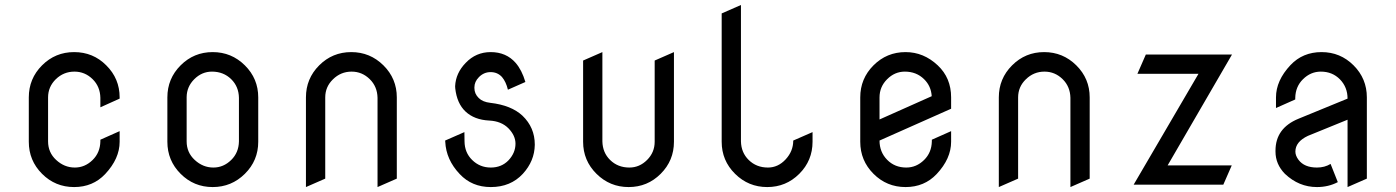

<svg xmlns="http://www.w3.org/2000/svg" viewBox="-20 -758 5655 778"><path d="M174.8 -185.1Q174.8 -140.1 207.5 -109.9Q240.7 -79.1 283.2 -79.1Q324.2 -79.1 355.5 -109.9Q385.7 -139.6 386.7 -185.1V-191.9L464.8 -226.6V-183.6Q464.8 -115.2 406.2 -52.7Q356.4 0 280.3 0Q204.1 0 150.4 -53.7Q96.7 -107.4 96.7 -183.6V-363.3Q96.7 -439.5 150.4 -493.2Q204.1 -546.9 280.3 -546.9Q357.4 -546.9 410.6 -493.2Q464.8 -439.5 464.8 -363.3V-358.4L386.7 -323.2V-361.8Q385.7 -407.2 355.5 -437Q324.2 -467.8 281.7 -467.8Q237.8 -467.8 206.1 -437Q174.8 -406.2 174.8 -363.3Q174.8 -362.3 174.8 -361.8Z M736.3 -185.1Q736.3 -140.1 769 -109.9Q802.2 -79.1 844.7 -79.1Q885.7 -79.1 917 -109.9Q947.3 -139.6 948.2 -185.1V-361.8Q947.3 -407.2 917 -437Q885.7 -467.8 838.9 -467.8Q797.9 -467.8 767.1 -437Q736.8 -406.7 736.3 -364.7V-361.8ZM658.2 -363.3Q658.2 -439.5 711.9 -493.2Q765.6 -546.9 841.8 -546.9Q918 -546.9 972.2 -493.2Q1026.4 -439.5 1026.4 -363.3V-183.6Q1026.4 -107.4 972.2 -53.7Q918 0 841.8 0Q765.6 0 711.9 -53.7Q658.2 -107.4 658.2 -183.6Z M1219.7 0V-363.3Q1219.7 -439.5 1273.4 -493.2Q1327.1 -546.9 1403.3 -546.9Q1479.5 -546.9 1533.7 -493.2Q1587.9 -439.5 1587.9 -363.3V-34.2L1509.8 0V-361.8Q1508.8 -407.2 1478.5 -437Q1447.3 -467.8 1404.8 -467.8Q1360.8 -467.8 1329.1 -436.5Q1297.9 -406.2 1297.9 -363.3Q1297.9 -362.3 1297.9 -361.8V-34.2Z M1968.8 -79.1Q2012.2 -79.1 2040.5 -108.4Q2068.8 -138.7 2068.8 -175.8Q2068.8 -208.5 2040.5 -237.8Q2011.7 -267.1 1962.4 -269.5Q1901.9 -272.5 1866.2 -306.2Q1831.5 -338.9 1824.7 -399.9Q1824.2 -404.3 1824.2 -408.7Q1826.7 -461.9 1867.2 -503.4Q1908.7 -546.9 1968.3 -546.9Q2031.2 -546.9 2069.3 -503.4Q2094.7 -474.1 2108.9 -425.8L2038.1 -394.5Q2030.3 -426.8 2014.2 -445.8Q1996.1 -465.8 1967.8 -465.8Q1940.9 -465.8 1920.9 -445.8Q1902.3 -427.2 1902.3 -403.8Q1902.3 -402.8 1902.3 -401.4Q1902.3 -377.9 1919.9 -360.8Q1936 -344.7 1966.8 -341.3Q2051.8 -331.5 2097.2 -289.1Q2147 -241.2 2147 -172.4V-170.9Q2146 -105.5 2098.6 -53.7Q2048.8 0 1968.8 0Q1892.1 0 1842.8 -52.7Q1787.6 -110.8 1784.2 -183.6L1783.7 -188.5L1861.8 -222.7L1862.3 -185.1Q1862.8 -139.6 1893.1 -109.9Q1924.3 -79.1 1968.8 -79.1Z M2530.3 -79.1Q2571.3 -79.1 2602.1 -109.9Q2632.8 -140.6 2632.8 -183.6Q2632.8 -184.6 2632.8 -185.1V-512.7Q2632.8 -512.7 2710.9 -546.9V-183.6Q2710.9 -107.4 2657.2 -53.7Q2603.5 0 2527.3 0Q2451.2 0 2397 -53.7Q2342.8 -107.4 2342.8 -183.6V-512.7L2420.9 -546.9V-185.1Q2421.9 -139.6 2452.1 -109.9Q2483.4 -79.1 2530.3 -79.1Z M3194.3 -188.5 3272.5 -222.7V-183.6Q3272.5 -107.4 3218.8 -53.7Q3165 0 3088.9 0Q3012.7 0 2958.5 -53.7Q2904.3 -107.4 2904.3 -183.6V-703.6L2982.4 -737.8V-185.1Q2983.4 -139.6 3013.7 -109.9Q3044.9 -79.1 3091.8 -79.1Q3132.8 -79.1 3163.6 -112.3Q3194.3 -145.5 3194.3 -188.5Z M3652.3 -79.1Q3693.4 -79.1 3724.6 -109.9Q3754.9 -139.6 3755.9 -185.1V-191.9L3834 -226.6V-183.6Q3834 -115.2 3775.4 -52.7Q3725.6 0 3649.4 0Q3573.2 0 3519.5 -53.7Q3465.8 -107.4 3465.8 -183.6V-363.3Q3465.8 -439.5 3519.5 -493.2Q3573.2 -546.9 3649.4 -546.9Q3722.7 -546.9 3779.8 -493.2Q3834 -442.4 3834 -363.3V-317.4L3543.9 -188.5Q3543.9 -142.1 3574.7 -110.6Q3605.5 -79.1 3652.3 -79.1ZM3646.5 -467.8Q3605.5 -467.8 3574.7 -437Q3543.9 -406.2 3543.9 -363.3Q3543.9 -362.3 3543.9 -361.8V-273.9L3755.4 -368.2Q3752.9 -409.2 3724.6 -437Q3693.4 -467.8 3646.5 -467.8Z M4027.3 0V-363.3Q4027.3 -439.5 4081.1 -493.2Q4134.8 -546.9 4210.9 -546.9Q4287.1 -546.9 4341.3 -493.2Q4395.5 -439.5 4395.5 -363.3V-34.2L4317.4 0V-361.8Q4316.4 -407.2 4286.1 -437Q4254.9 -467.8 4212.4 -467.8Q4168.5 -467.8 4136.7 -436.5Q4105.5 -406.2 4105.5 -363.3Q4105.5 -362.3 4105.5 -361.8V-34.2Z M4711.4 -87.9H4971.2L4937 -9.8H4573.7L4836.4 -459H4588.9L4623 -537.1H4972.2Z M5229 -143.6Q5229 -127.4 5241.7 -110.4Q5265.1 -79.1 5316.4 -79.1Q5347.7 -79.1 5371.6 -93.8L5400.9 -20Q5362.8 0 5316.4 0Q5243.2 0 5186.5 -53.7Q5148.4 -92.8 5148.4 -143.6Q5148.4 -145.5 5148.4 -147.5Q5148.4 -238.8 5241.7 -276.9L5440.4 -358.4Q5440.4 -404.8 5409.7 -436.3Q5378.9 -467.8 5332 -467.8Q5291 -467.8 5259.8 -437Q5229.5 -407.2 5228.5 -361.8V-355L5150.4 -320.3V-363.3Q5150.4 -431.6 5209 -494.1Q5258.8 -546.9 5335 -546.9Q5411.1 -546.9 5464.8 -493.2Q5518.6 -439.5 5518.6 -363.3V-34.2L5440.4 0V-272.9L5279.8 -207.5Q5229 -183.6 5229 -143.6Z"/></svg>

Font: NovaMono
Style: Regular
Weight: 400
Monospace: yes
Version: Version 1.2